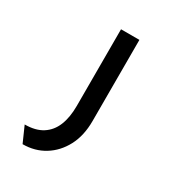

<svg xmlns="http://www.w3.org/2000/svg" viewBox="-174 -630 853 932"><g transform="rotate(30 252.5 -164.0)"><path d="M95 197 56 109Q116 109 154.5 84.5Q193 60 211.5 14.5Q230 -31 230 -95V-525H333V-70Q333 12 301.5 71.5Q270 131 216.5 164Q163 197 95 197Z"/></g></svg>

Font: Lexend Peta
Style: Regular
Weight: 400
Designer: Bonnie Shaver-Troup, Thomas Jockin
Foundry: Lexend
Version: Version 1.007